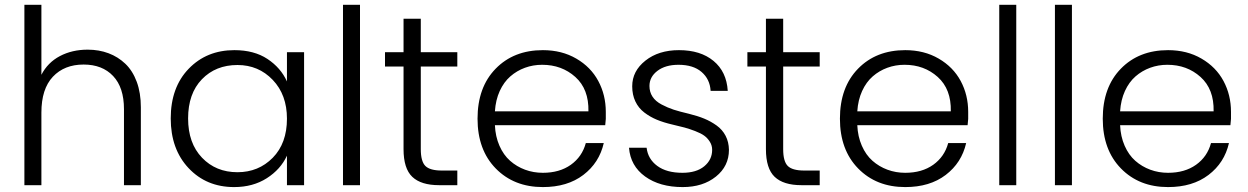

<svg xmlns="http://www.w3.org/2000/svg" viewBox="-20 -760 5120 788"><path d="M80.1 -740.2H149.9V-453.1Q175.8 -503.4 225.8 -529.8Q275.9 -556.2 339.8 -556.2Q386.2 -556.2 425.3 -541.5Q464.4 -526.9 494.4 -498.3Q524.4 -469.7 541.3 -424.1Q558.1 -378.4 558.1 -319.8V0H488.8V-312Q488.8 -400.9 444.3 -448Q399.9 -495.1 323.2 -495.1Q244.1 -495.1 197 -445.1Q149.9 -395 149.9 -297.9V0H80.1Z M680.7 -273.9Q680.7 -401.4 754.4 -477.8Q828.1 -554.2 941.9 -554.2Q1022.9 -554.2 1077.6 -518.1Q1132.3 -481.9 1157.7 -425.8V-545.9H1228V0H1157.7V-121.1Q1131.8 -64.9 1075 -28.6Q1018.1 7.8 940.9 7.8Q827.1 7.8 753.9 -70.1Q680.7 -147.9 680.7 -273.9ZM752 -273.9Q752 -172.4 809.1 -112.8Q866.2 -53.2 954.6 -53.2Q1041 -53.2 1099.4 -112.5Q1157.7 -171.9 1157.7 -272.9Q1157.7 -371.1 1099.4 -432.1Q1041 -493.2 954.6 -493.2Q865.2 -493.2 808.6 -434.6Q752 -376 752 -273.9Z M1387.7 -740.2H1457.5V0H1387.7Z M1636.2 -486.8H1560.1V-545.9H1636.2V-683.1H1707V-545.9H1856.9V-486.8H1707V-147.9Q1707 -97.7 1725.8 -78.9Q1744.6 -60.1 1793 -60.1H1856.9V0H1782.2Q1708 0 1672.1 -34.2Q1636.2 -68.4 1636.2 -147.9Z M2205.1 -494.1Q2168 -494.1 2134.5 -481.9Q2101.1 -469.7 2074.5 -446.5Q2047.9 -423.3 2031 -386.5Q2014.2 -349.6 2011.2 -303.2H2395Q2397 -394 2341.3 -444.1Q2285.6 -494.1 2205.1 -494.1ZM1939.9 -272.9Q1939.9 -401.9 2014.2 -478Q2088.4 -554.2 2208 -554.2Q2285.6 -554.2 2345.2 -519.5Q2404.8 -484.9 2435.5 -427.5Q2466.3 -370.1 2466.3 -300.8V-272Q2466.3 -268.1 2463.9 -246.1H2011.2Q2013.2 -199.7 2029.8 -161.9Q2046.4 -124 2073.5 -100.1Q2100.6 -76.2 2135 -63.5Q2169.4 -50.8 2208 -50.8Q2276.4 -50.8 2322.8 -83.7Q2369.1 -116.7 2384.3 -172.9H2458Q2439.5 -91.8 2374 -42Q2308.6 7.8 2208 7.8Q2089.4 7.8 2014.6 -68.6Q1939.9 -145 1939.9 -272.9Z M2971.7 -145Q2971.7 -78.1 2918.2 -35.2Q2864.7 7.8 2781.7 7.8Q2688 7.8 2627.7 -35.6Q2567.4 -79.1 2561.5 -153.8H2633.8Q2639.2 -107.4 2677.5 -79.1Q2715.8 -50.8 2780.8 -50.8Q2837.9 -50.8 2870.4 -77.6Q2902.8 -104.5 2902.8 -145Q2902.8 -163.1 2893.3 -178.2Q2883.8 -193.4 2870.4 -203.1Q2856.9 -212.9 2832.8 -222.2Q2808.6 -231.4 2789.3 -236.6Q2770 -241.7 2738.8 -249Q2703.1 -257.3 2675.5 -268.8Q2647.9 -280.3 2624.3 -298.3Q2600.6 -316.4 2587.6 -343.8Q2574.7 -371.1 2574.7 -405.8Q2574.7 -468.3 2628.9 -511.2Q2683.1 -554.2 2766.6 -554.2Q2855 -554.2 2908.4 -510Q2961.9 -465.8 2966.8 -387.2H2896.5Q2893.6 -435.1 2859.4 -464.6Q2825.2 -494.1 2764.6 -494.1Q2710.9 -494.1 2678.2 -469.2Q2645.5 -444.3 2645.5 -407.2Q2645.5 -382.3 2658 -363.3Q2670.4 -344.2 2695.3 -331.1Q2720.2 -317.9 2745.1 -309.8Q2770 -301.8 2807.6 -293Q2843.3 -284.2 2870.1 -273.2Q2897 -262.2 2920.9 -245.1Q2944.8 -228 2958 -202.6Q2971.2 -177.2 2971.7 -145Z M3123.5 -486.8H3047.4V-545.9H3123.5V-683.1H3194.3V-545.9H3344.2V-486.8H3194.3V-147.9Q3194.3 -97.7 3213.1 -78.9Q3231.9 -60.1 3280.3 -60.1H3344.2V0H3269.5Q3195.3 0 3159.4 -34.2Q3123.5 -68.4 3123.5 -147.9Z M3692.4 -494.1Q3655.3 -494.1 3621.8 -481.9Q3588.4 -469.7 3561.8 -446.5Q3535.2 -423.3 3518.3 -386.5Q3501.5 -349.6 3498.5 -303.2H3882.3Q3884.3 -394 3828.6 -444.1Q3772.9 -494.1 3692.4 -494.1ZM3427.2 -272.9Q3427.2 -401.9 3501.5 -478Q3575.7 -554.2 3695.3 -554.2Q3772.9 -554.2 3832.5 -519.5Q3892.1 -484.9 3922.9 -427.5Q3953.6 -370.1 3953.6 -300.8V-272Q3953.6 -268.1 3951.2 -246.1H3498.5Q3500.5 -199.7 3517.1 -161.9Q3533.7 -124 3560.8 -100.1Q3587.9 -76.2 3622.3 -63.5Q3656.7 -50.8 3695.3 -50.8Q3763.7 -50.8 3810.1 -83.7Q3856.4 -116.7 3871.6 -172.9H3945.3Q3926.8 -91.8 3861.3 -42Q3795.9 7.8 3695.3 7.8Q3576.7 7.8 3502 -68.6Q3427.2 -145 3427.2 -272.9Z M4081.1 -740.2H4150.9V0H4081.1Z M4309.6 -740.2H4379.4V0H4309.6Z M4771 -494.1Q4733.9 -494.1 4700.4 -481.9Q4667 -469.7 4640.4 -446.5Q4613.8 -423.3 4596.9 -386.5Q4580.1 -349.6 4577.1 -303.2H4960.9Q4962.9 -394 4907.2 -444.1Q4851.6 -494.1 4771 -494.1ZM4505.9 -272.9Q4505.9 -401.9 4580.1 -478Q4654.3 -554.2 4773.9 -554.2Q4851.6 -554.2 4911.1 -519.5Q4970.7 -484.9 5001.5 -427.5Q5032.2 -370.1 5032.2 -300.8V-272Q5032.2 -268.1 5029.8 -246.1H4577.1Q4579.1 -199.7 4595.7 -161.9Q4612.3 -124 4639.4 -100.1Q4666.5 -76.2 4700.9 -63.5Q4735.4 -50.8 4773.9 -50.8Q4842.3 -50.8 4888.7 -83.7Q4935.1 -116.7 4950.2 -172.9H5023.9Q5005.4 -91.8 4939.9 -42Q4874.5 7.8 4773.9 7.8Q4655.3 7.8 4580.6 -68.6Q4505.9 -145 4505.9 -272.9Z"/></svg>

Font: PoppinsZ Light
Style: Regular
Weight: 300
Designer: Ninad Kale (Devanagari), Jonny Pinhorn (Latin)
Foundry: Indian Type Foundry
Version: Version 3.002;FEAKit 1.0